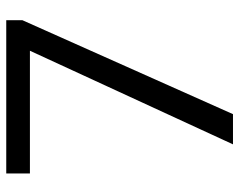

<svg xmlns="http://www.w3.org/2000/svg" viewBox="-94 -656 751 602"><g transform="rotate(-90 281.0 -355.5)"><path d="M518.1 -660.2 223.6 0H128.9L422.4 -636.7H37.6V-710.9H518.1Z"/></g></svg>

Font: RobotoDraft
Style: Regular
Weight: 400
Version: Version 2.001101; 2014